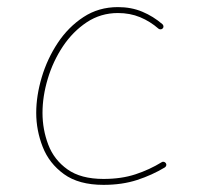

<svg xmlns="http://www.w3.org/2000/svg" viewBox="-20 -517 563 538"><path d="M436 -437.5Q438.5 -439.9 438 -443.6Q437.5 -447.3 435.1 -449.2Q409.7 -471.2 378.9 -484.1Q348.1 -497.1 310.5 -497.1Q256.3 -497.1 213.9 -469.2Q171.4 -441.4 141.8 -396.7Q112.3 -352.1 96.9 -300.3Q81.5 -248.5 81.5 -200.7Q81.5 -151.9 99.6 -105.5Q117.7 -59.1 159.2 -29.1Q200.7 1 270 1Q322.3 1 364.3 -12.7Q406.2 -26.4 441.9 -47.9Q444.8 -49.8 445.8 -53.2Q446.8 -56.6 444.8 -59.6Q442.9 -62.5 439.5 -63.5Q436 -64.5 433.1 -62.5Q398.9 -41.5 359.6 -28.6Q320.3 -15.6 270 -15.6Q206.5 -15.6 168.9 -42.5Q131.3 -69.3 115.2 -111.8Q99.1 -154.3 99.1 -200.7Q99.1 -247.1 113.8 -296.1Q128.4 -345.2 156.2 -387Q184.1 -428.7 223.1 -454.6Q262.2 -480.5 310.5 -480.5Q344.2 -480.5 372.6 -468.8Q400.9 -457 424.3 -436.5Q426.8 -434.6 430.4 -434.8Q434.1 -435.1 436 -437.5Z"/></svg>

Font: Mikhak VF
Style: Regular
Weight: 100
Designer: Amin Abedi
Version: Version 3.001